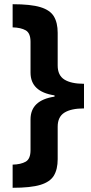

<svg xmlns="http://www.w3.org/2000/svg" viewBox="-20 -734 434 912"><path d="M40 48Q79 47 102 34Q125 21 125 -21V-167Q125 -258 239 -275V-281Q125 -298 125 -389V-535Q125 -577 102 -590Q79 -603 40 -604V-714Q126 -714 172 -700Q218 -686 236 -656Q254 -626 254 -578V-423Q254 -376 286 -356Q318 -336 379 -336V-219Q318 -219 286 -199Q254 -179 254 -132V22Q254 70 236 100Q218 130 172 144Q126 158 40 158Z"/></svg>

Font: Noto Sans Javanese
Style: Regular
Weight: 400
Designer: Monotype Design Team
Foundry: Monotype Imaging Inc.
Version: Version 2.004